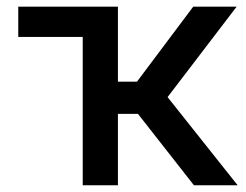

<svg xmlns="http://www.w3.org/2000/svg" viewBox="-20 -550 729 570"><path d="M330.1 -307.6H386.7L553.7 -530.3H682.6L477.5 -261.7L685.5 0H555.7L389.6 -211.9H330.1V0H225.6V-440.4H34.2V-530.3H330.1Z"/></svg>

Font: Pretendard JP Medium
Style: Regular
Weight: 500
Designer: Base glyphs from Inter by Rasmus Andersson; Hangeul glyphs from Noto Sans CJK(Source Han Sans) by Jang Soo-young and Kan
Foundry: Kil Hyung-jin
Version: Version 1.309